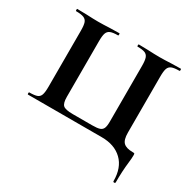

<svg xmlns="http://www.w3.org/2000/svg" viewBox="-142 -610 909 909"><g transform="rotate(30 313.0 -155.5)"><path d="M434 0H30Q28 0 28 -6Q28 -12 30 -12Q59 -12 72.5 -17Q86 -22 91 -36.5Q96 -51 96 -81V-387Q96 -417 91 -431Q86 -445 72 -450.5Q58 -456 30 -456Q28 -456 28 -462Q28 -468 30 -468L80 -467Q120 -465 145 -465Q170 -465 212 -467L260 -468Q262 -468 262 -462Q262 -456 260 -456Q232 -456 218.5 -450.5Q205 -445 200 -431Q195 -417 195 -387V-83Q195 -48 207.5 -37Q220 -26 260 -26H366Q394 -26 407 -30.5Q420 -35 425 -47Q430 -59 430 -83V-387Q430 -417 425 -431Q420 -445 407 -450.5Q394 -456 366 -456Q364 -456 364 -462Q364 -468 366 -468L414 -467Q454 -465 481 -465Q505 -465 547 -467L595 -468Q598 -468 598 -462Q598 -456 595 -456Q567 -456 553.5 -450.5Q540 -445 535 -431Q530 -417 530 -387V-81Q530 -41 545.5 -26.5Q561 -12 595 -12Q604 -12 605.5 -10.5Q607 -9 607 0Q607 16 604 40Q598 90 598 152Q598 157 592 157Q586 157 586 152Q586 79 545 39.5Q504 0 434 0Z"/></g></svg>

Font: Cormorant SC
Style: Bold
Weight: 700
Designer: Christian Thalmann (Catharsis Fonts)
Foundry: Catharsis Fonts
Version: Version 4.000